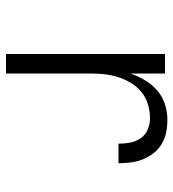

<svg xmlns="http://www.w3.org/2000/svg" viewBox="11 -589 578 640"><g transform="rotate(90 300.0 -269.0)"><path d="M160 0V-530H225V-414Q233 -439 247 -462.5Q261 -486 281 -503.5Q301 -521 326.5 -529.5Q352 -538 379 -538Q400 -538 420.5 -534Q441 -530 459 -519.5Q477 -509 490 -492.5Q503 -476 511 -456.5Q519 -437 521.5 -416Q524 -395 524 -375H459Q459 -394 455.5 -413Q452 -432 441.5 -448Q431 -464 412.5 -472Q394 -480 375 -480Q352 -480 329 -473.5Q306 -467 287.5 -452Q269 -437 256.5 -416.5Q244 -396 237 -373.5Q230 -351 227.5 -327.5Q225 -304 225 -281V0Z"/></g></svg>

Font: Iosevka Curly Light Extended
Style: Regular
Weight: 300
Width: 7
Monospace: yes
Designer: Belleve Invis
Foundry: Belleve Invis
Version: Version 11.1.0; ttfautohint (v1.8.3)